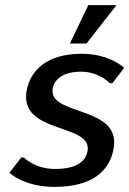

<svg xmlns="http://www.w3.org/2000/svg" viewBox="-20 -720 505 750"><path d="M193 10C338 10 408 -50 424 -140C454 -310 166 -265 186 -375C192 -410 227 -440 297 -440C367 -440 409 -395 409 -395H419L465 -455C465 -455 409 -510 299 -510C169 -510 99 -450 84 -365C54 -195 342 -240 322 -130C315 -90 280 -60 195 -60C115 -60 73 -105 73 -105H63L17 -45C17 -45 73 10 193 10ZM325 -700 253 -550H318L435 -700Z"/></svg>

Font: Scada
Style: Italic
Weight: 400
Designer: Jovanny Lemonad
Foundry: Jovanny Lemonad
Version: Version 3.005